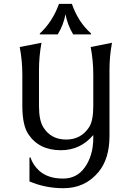

<svg xmlns="http://www.w3.org/2000/svg" viewBox="-20 -782 695 1012"><path d="M291 -761.7Q291 -761.7 358.9 -761.7Q391.6 -666.5 460 -605.5V-600.6H365.7Q335 -651.9 325.2 -707.5Q315.4 -651.4 284.2 -600.6H189.9V-605.5Q256.8 -667 291 -761.7ZM301.3 9.8Q185.5 9.8 129.4 -74.7Q97.7 -122.1 97.7 -224.1V-389.2Q97.7 -461.9 84 -534.2L198.7 -556.6Q185.5 -484.9 185.5 -413.6V-223.6Q185.5 -147.9 208 -111.8Q248.5 -46.4 328.6 -46.4Q407.2 -46.4 449.7 -111.8Q471.7 -145.5 471.7 -223.6V-388.7Q471.7 -461.4 458 -534.2L570.3 -556.6Q557.1 -485.4 557.1 -414.6V-65.4Q557.1 55.7 498.5 125.5Q427.7 210 314.5 210Q219.2 210 135.3 174.3V47.9H140.6Q153.8 87.9 187 118.2Q232.9 159.2 312.5 159.2Q383.8 159.2 425.3 102.5Q447.3 72.8 459.5 33.2Q471.7 -6.3 471.7 -56.2V-70.3Q403.8 9.8 301.3 9.8Z"/></svg>

Font: Classica
Style: Book
Weight: 400
Designer: Wojciech Kalinowski "wmk69" (wmk69@o2.pl)
Foundry: Wojciech Kalinowski "wmk69" (wmk69@o2.pl)
Version: Version 2.1.1; 2021-05-14